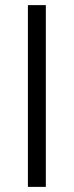

<svg xmlns="http://www.w3.org/2000/svg" viewBox="-20 -730 288 750"><path d="M89 0V-710H159V0Z"/></svg>

Font: PTCRaleway
Style: Regular
Weight: 400
Designer: Matt McInerney, Pablo Impallari, Rodrigo Fuenzalida
Foundry: Matt McInerney, Pablo Impallari, Rodrigo Fuenzalida
Version: Version 3.000g; ttfautohint (v1.5) -l 8 -r 28 -G 28 -x 14 -D